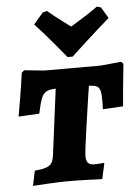

<svg xmlns="http://www.w3.org/2000/svg" viewBox="-54 -808 618 858"><g transform="rotate(-5 254.5 -379.5)"><path d="M115 -312 22 -307Q25 -325 35.5 -386Q46 -447 53 -501L65 -511L155 -502H406L500 -511L509 -501Q502 -434 497 -381.5Q492 -329 491 -312L400 -307L401 -345Q401 -377 396.5 -391.5Q392 -406 381 -411Q370 -416 347 -417L339 -366Q334 -333 319 -228.5Q304 -124 304 -105Q304 -84 312.5 -74.5Q321 -65 340 -65Q355 -65 366.5 -66Q378 -67 382 -68L385 -64L370 4Q352 3 304.5 1.5Q257 0 214 0Q183 0 129.5 3Q76 6 59 7L73 -60Q108 -63 125.5 -69.5Q143 -76 150.5 -89Q158 -102 161 -130L198 -417Q170 -416 156 -408.5Q142 -401 133.5 -380Q125 -359 115 -312ZM189 -766Q218 -741 291 -687Q366 -732 413 -766L431 -761L461 -711Q410 -667 356 -617.5Q302 -568 286 -553H263Q251 -568 209.5 -617.5Q168 -667 127 -711L170 -761Z"/></g></svg>

Font: Alegreya SC ExtraBold
Style: Italic
Weight: 800
Italic angle: -7°
Designer: Juan Pablo del Peral
Foundry: Huerta Tipografica
Version: Version 2.007; ttfautohint (v1.6)